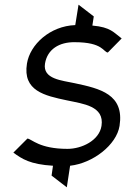

<svg xmlns="http://www.w3.org/2000/svg" viewBox="-20 -697 539 819"><path d="M95 -426C76 -309 171 -289 265 -269C335 -254 426 -245 413 -160C403 -97 328 -62 268 -62C147 -62 116 -104 97 -106L37 -46C74 -19 108 4 206 10L200 52L265 102L279 10C377 -1 477 -79 490 -160C511 -295 407 -319 299 -342C245 -354 161 -359 172 -426C182 -487 233 -518 299 -517C420 -517 421 -474 440 -473L499 -533C465 -558 453 -581 374 -588L380 -627L315 -677L301 -590C193 -586 108 -507 95 -426Z"/></svg>

Font: Charger Pro
Style: Obl
Weight: 400
Designer: Jasper
Foundry: Cannot Into Space Fonts
Version: Version 1.09